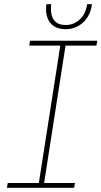

<svg xmlns="http://www.w3.org/2000/svg" viewBox="-20 -894 483 914"><path d="M13 0 17 -23H165L267 -677H119L123 -700H443L439 -677H292L190 -23H337L333 0ZM292 -755Q257 -755 235 -770.5Q213 -786 204.5 -813Q196 -840 201 -874H224Q221 -852 224.5 -829Q228 -806 244 -790.5Q260 -775 293 -775Q331 -775 359.5 -801Q388 -827 395 -874H418Q410 -818 375 -786.5Q340 -755 292 -755Z"/></svg>

Font: MuseoModerno Thin
Style: Italic
Weight: 100
Italic angle: -9°
Designer: Pablo Cosgaya, Héctor Gatti, Marcela Romero, and the Authors of The MuseoModerno Project.
Foundry: Omnibus-Type Team
Version: Version 1.003